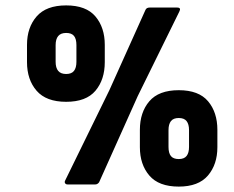

<svg xmlns="http://www.w3.org/2000/svg" viewBox="-20 -683 865 711"><path d="M230 0Q224 0 221 -4.5Q218 -9 222 -16L385 -349L519 -647Q523 -655 534 -655H636Q652 -655 644 -640L490 -327L347 -8Q341 0 333 0ZM225 -306Q151 -306 115.5 -347Q80 -388 80 -453V-517Q80 -581 115.5 -622Q151 -663 225 -663Q299 -663 333.5 -622Q368 -581 368 -517V-453Q368 -388 333.5 -347Q299 -306 225 -306ZM225 -409Q245 -409 254 -420.5Q263 -432 263 -454V-516Q263 -539 254 -550Q245 -561 225 -561Q205 -561 195.5 -549.5Q186 -538 186 -516V-454Q186 -432 195.5 -420.5Q205 -409 225 -409ZM642 8Q568 8 533 -33Q498 -74 498 -138V-202Q498 -267 533 -308Q568 -349 642 -349Q716 -349 750.5 -308Q785 -267 785 -202V-138Q785 -74 750 -33Q715 8 642 8ZM642 -94Q662 -94 671 -105.5Q680 -117 680 -139V-201Q680 -223 671 -234.5Q662 -246 642 -246Q622 -246 613 -234.5Q604 -223 604 -201V-139Q604 -116 613 -105Q622 -94 642 -94Z"/></svg>

Font: Sofia Sans Condensed Black
Style: Italic
Weight: 900
Italic angle: -9°
Version: Version 4.100